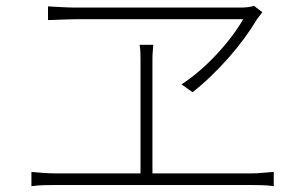

<svg xmlns="http://www.w3.org/2000/svg" viewBox="-20 -691 1040 660"><path d="M882 -649Q876 -641 871 -635Q866 -629 861 -621Q843 -591 819.5 -559Q796 -527 767.5 -494.5Q739 -462 707 -431Q675 -400 642 -374L604 -401Q647 -429 687.5 -467Q728 -505 761.5 -546.5Q795 -588 816 -625Q795 -625 749.5 -625Q704 -625 644.5 -625Q585 -625 521.5 -625Q458 -625 400.5 -625Q343 -625 301 -625Q259 -625 243 -625Q225 -625 202 -624Q179 -623 162 -622.5Q145 -622 145 -622V-669Q167 -668 192 -666.5Q217 -665 242 -665Q258 -665 300 -665Q342 -665 398.5 -665Q455 -665 517 -665Q579 -665 637 -665Q695 -665 740.5 -665Q786 -665 808 -665Q820 -665 832.5 -666.5Q845 -668 853 -671ZM504 -486Q504 -476 504 -445.5Q504 -415 504 -373Q504 -331 504 -285Q504 -239 504 -196.5Q504 -154 504 -121.5Q504 -89 504 -75H463Q463 -89 463 -121.5Q463 -154 463 -196.5Q463 -239 463 -285Q463 -331 463 -373Q463 -415 463 -445.5Q463 -476 463 -486Q463 -499 462.5 -511.5Q462 -524 460 -537H507Q506 -524 505 -512.5Q504 -501 504 -486ZM88 -100Q110 -98 130.5 -96.5Q151 -95 171 -95H844Q864 -95 883 -97Q902 -99 921 -100V-51Q901 -54 879 -54.5Q857 -55 844 -55H171Q151 -55 131 -54.5Q111 -54 88 -51Z"/></svg>

Font: Noto Sans SC ExtraLight
Style: Regular
Weight: 250
Designer: Ryoko NISHIZUKA 西塚涼子 (kana, bopomofo & ideographs); Paul D. Hunt (Latin, Greek & Cyrillic); Sandoll Communications 산돌커뮤니
Foundry: Adobe
Version: Version 2.004-H2;hotconv 1.0.118;makeotfexe 2.5.65603